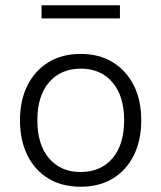

<svg xmlns="http://www.w3.org/2000/svg" viewBox="-20 -702 613 730"><path d="M287 8Q216 8 164.5 -23Q113 -54 84.5 -111Q56 -168 56 -245Q56 -321 84.5 -377.5Q113 -434 164.5 -465.5Q216 -497 287 -497Q357 -497 408.5 -465.5Q460 -434 488.5 -377.5Q517 -321 517 -245Q517 -168 488.5 -111Q460 -54 408.5 -23Q357 8 287 8ZM286 -48Q363 -48 407.5 -100Q452 -152 452 -245Q452 -337 407.5 -389Q363 -441 287 -441Q211 -441 166.5 -389Q122 -337 122 -245Q122 -152 166.5 -100Q211 -48 286 -48ZM138 -632V-682H436V-632Z"/></svg>

Font: Nunito Sans 10pt Light
Style: Regular
Weight: 300
Designer: Vernon Adams
Foundry: Vernon Adams
Version: Version 3.101;gftools[0.9.27]